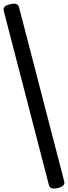

<svg xmlns="http://www.w3.org/2000/svg" viewBox="-28 -974 379 1071"><path d="M294 75Q273 80 261 76Q249 72 245 59L-7 -913Q-11 -927 -2 -936.5Q7 -946 29 -950Q49 -956 61.5 -952Q74 -948 78 -934L330 37Q334 51 325 60.5Q316 70 294 75Z"/></svg>

Font: Playwrite GB J
Style: Regular
Weight: 400
Designer: Veronika Burian, José Scaglione
Foundry: TypeTogether
Version: Version 1.002